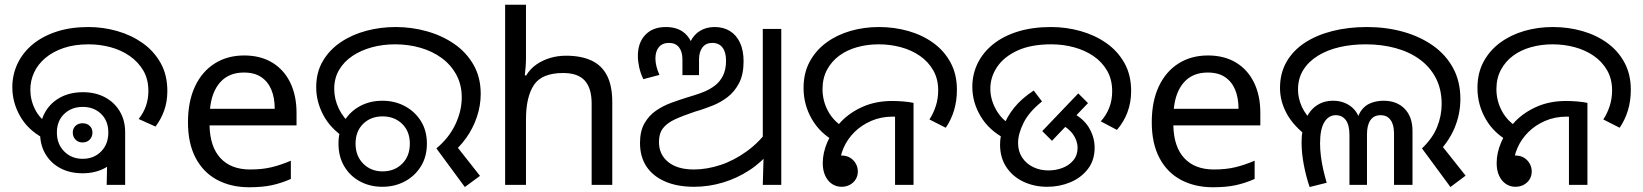

<svg xmlns="http://www.w3.org/2000/svg" viewBox="-20 -780 6933 810"><path d="M161 -198Q97 -233 64.5 -290.5Q32 -348 32 -412Q32 -465 54 -511.5Q76 -558 117.5 -592.5Q159 -627 218.5 -646.5Q278 -666 353 -666Q415 -666 474.5 -649Q534 -632 581.5 -598.5Q629 -565 657.5 -514.5Q686 -464 686 -396Q686 -351 672.5 -313.5Q659 -276 636 -246L565 -278Q585 -303 595.5 -332.5Q606 -362 606 -396Q606 -446 584.5 -482.5Q563 -519 527 -544Q491 -569 446 -581Q401 -593 354 -593Q294 -593 248.5 -577.5Q203 -562 171.5 -535.5Q140 -509 124 -474.5Q108 -440 108 -402Q108 -358 128 -318.5Q148 -279 185 -256L161 -198ZM328 -49Q275 -49 234.5 -70.5Q194 -92 171.5 -130.5Q149 -169 149 -220Q149 -271 172 -309.5Q195 -348 235.5 -369.5Q276 -391 330 -391Q383 -391 423 -369.5Q463 -348 485.5 -310Q508 -272 508 -222Q508 -171 485.5 -132Q463 -93 422.5 -71Q382 -49 328 -49ZM329 -110Q376 -110 406.5 -141Q437 -172 437 -221Q437 -270 406.5 -299.5Q376 -329 329 -329Q282 -329 251 -299.5Q220 -270 220 -221Q220 -172 251 -141Q282 -110 329 -110ZM328 -179Q310 -179 298.5 -191Q287 -203 287 -221Q287 -238 298.5 -249Q310 -260 328 -260Q347 -260 358.5 -249Q370 -238 370 -221Q370 -203 358.5 -191Q347 -179 328 -179ZM434 -187 508 -222V0H430Z M1010 -546Q1079 -546 1128.5 -516Q1178 -486 1204.5 -431.5Q1231 -377 1231 -304V-251H864Q866 -160 910.5 -112.5Q955 -65 1035 -65Q1086 -65 1125.5 -74.5Q1165 -84 1207 -102V-25Q1166 -7 1126 1.5Q1086 10 1031 10Q955 10 896.5 -21Q838 -52 805.5 -113.5Q773 -175 773 -264Q773 -352 802.5 -415Q832 -478 885.5 -512Q939 -546 1010 -546ZM1009 -474Q946 -474 909.5 -433.5Q873 -393 866 -321H1139Q1139 -367 1125 -401Q1111 -435 1082.5 -454.5Q1054 -474 1009 -474Z M1821 -154Q1874 -198 1901 -255Q1928 -312 1928 -369Q1928 -423 1905 -465Q1882 -507 1843 -535.5Q1804 -564 1753.5 -578.5Q1703 -593 1647 -593Q1595 -593 1549 -580.5Q1503 -568 1467 -544Q1431 -520 1410.5 -485Q1390 -450 1390 -405Q1390 -362 1409.5 -321.5Q1429 -281 1463 -254L1435 -198Q1374 -238 1344 -294.5Q1314 -351 1314 -412Q1314 -475 1342 -522.5Q1370 -570 1417.5 -602Q1465 -634 1525 -650Q1585 -666 1649 -666Q1717 -666 1781 -648Q1845 -630 1896 -595Q1947 -560 1977.5 -507Q2008 -454 2008 -384Q2008 -335 1992 -287Q1976 -239 1946 -197Q1916 -155 1874 -123L1890 -184L2005 -38L1941 9ZM1593 8Q1541 8 1499 -14.5Q1457 -37 1432.5 -78Q1408 -119 1408 -174Q1408 -229 1432.5 -269.5Q1457 -310 1499 -332.5Q1541 -355 1593 -355Q1645 -355 1687.5 -332.5Q1730 -310 1755.5 -269.5Q1781 -229 1781 -174Q1781 -119 1755.5 -78Q1730 -37 1687.5 -14.5Q1645 8 1593 8ZM1594 -57Q1644 -57 1676.5 -89Q1709 -121 1709 -174Q1709 -226 1676.5 -257.5Q1644 -289 1594 -289Q1544 -289 1512 -257.5Q1480 -226 1480 -174Q1480 -122 1512.5 -89.5Q1545 -57 1594 -57Z M2199 -537Q2199 -518 2197.5 -498Q2196 -478 2194 -462H2200Q2217 -490 2243 -508Q2269 -526 2301 -535.5Q2333 -545 2367 -545Q2432 -545 2475.5 -524.5Q2519 -504 2541 -461Q2563 -418 2563 -349V0H2476V-343Q2476 -408 2447 -440Q2418 -472 2356 -472Q2266 -472 2232.5 -421.5Q2199 -371 2199 -277V0H2111V-760H2199Z M2908 8Q2837 8 2785.5 -14.5Q2734 -37 2707 -78Q2680 -119 2680 -177Q2680 -227 2699 -260Q2718 -293 2748 -313.5Q2778 -334 2812.5 -346.5Q2847 -359 2879 -369L2902 -376Q2926 -383 2950.5 -393Q2975 -403 2996 -419Q3017 -435 3030 -460.5Q3043 -486 3043 -524Q3043 -560 3028 -579.5Q3013 -599 2985 -599Q2958 -599 2943.5 -580Q2929 -561 2929 -529V-463H2859V-530Q2859 -562 2844.5 -580.5Q2830 -599 2802 -599Q2775 -599 2760 -581.5Q2745 -564 2745 -533Q2745 -519 2749 -501.5Q2753 -484 2762 -464L2694 -446Q2682 -471 2676.5 -496.5Q2671 -522 2671 -544Q2671 -600 2702.5 -633Q2734 -666 2789 -666Q2848 -666 2879 -629.5Q2910 -593 2910 -534H2879Q2879 -575 2893 -604.5Q2907 -634 2933.5 -650Q2960 -666 2995 -666Q3032 -666 3059.5 -649Q3087 -632 3102 -599.5Q3117 -567 3117 -521Q3117 -466 3098 -429.5Q3079 -393 3049.5 -370.5Q3020 -348 2988.5 -335.5Q2957 -323 2932 -315L2912 -309Q2861 -292 2827.5 -276.5Q2794 -261 2777 -239Q2760 -217 2760 -181Q2760 -128 2799 -96.5Q2838 -65 2907 -65Q2962 -65 3019.5 -84Q3077 -103 3131.5 -142.5Q3186 -182 3228 -242L3233 -146Q3195 -97 3142.5 -62.5Q3090 -28 3030 -10Q2970 8 2908 8ZM3202 -143 3198 -175V-658H3276V0H3198Z M3505 -182Q3440 -217 3405 -277.5Q3370 -338 3370 -409Q3370 -472 3396 -520Q3422 -568 3466.5 -600.5Q3511 -633 3568 -649.5Q3625 -666 3688 -666Q3753 -666 3812.5 -649Q3872 -632 3918 -598.5Q3964 -565 3990.5 -515.5Q4017 -466 4017 -401Q4017 -355 4005 -315Q3993 -275 3970 -241L3901 -276Q3918 -302 3928 -333Q3938 -364 3938 -399Q3938 -447 3917 -483.5Q3896 -520 3860.5 -544.5Q3825 -569 3780 -581Q3735 -593 3687 -593Q3639 -593 3596 -581Q3553 -569 3520.5 -545Q3488 -521 3469 -485.5Q3450 -450 3450 -404Q3450 -355 3473 -312Q3496 -269 3539 -243L3505 -182ZM3530 8Q3508 8 3490 -4Q3472 -16 3461.5 -38.5Q3451 -61 3451 -92Q3451 -136 3471 -182Q3491 -228 3528.5 -267Q3566 -306 3620.5 -330Q3675 -354 3744 -354Q3766 -354 3790.5 -352Q3815 -350 3834 -346V0H3756V-310L3801 -283Q3786 -286 3772.5 -287Q3759 -288 3747 -288Q3697 -288 3655.5 -270Q3614 -252 3584.5 -222.5Q3555 -193 3539 -156.5Q3523 -120 3523 -84Q3523 -69 3530 -56.5Q3537 -44 3545 -33L3487 -96Q3489 -106 3495.5 -112Q3502 -118 3511 -121Q3520 -124 3529 -124Q3551 -124 3566.5 -114.5Q3582 -105 3590.5 -89.5Q3599 -74 3599 -57Q3599 -38 3590 -23.5Q3581 -9 3565.5 -0.5Q3550 8 3530 8Z M4218 -196Q4152 -231 4117 -289.5Q4082 -348 4082 -414Q4082 -467 4104.5 -513Q4127 -559 4170 -593.5Q4213 -628 4274.5 -647Q4336 -666 4414 -666Q4478 -666 4538.5 -649Q4599 -632 4647 -598.5Q4695 -565 4723.5 -514.5Q4752 -464 4752 -396Q4752 -348 4736.5 -306.5Q4721 -265 4692 -232L4624 -268Q4648 -295 4660 -326.5Q4672 -358 4672 -395Q4672 -445 4650.5 -482Q4629 -519 4593 -543.5Q4557 -568 4511 -580.5Q4465 -593 4415 -593Q4329 -593 4272 -566.5Q4215 -540 4186.5 -497.5Q4158 -455 4158 -406Q4158 -361 4181.5 -318.5Q4205 -276 4245 -253L4218 -196ZM4199 -170Q4199 -207 4213 -246.5Q4227 -286 4258 -325Q4289 -364 4341 -398L4376 -352Q4321 -308 4298 -261.5Q4275 -215 4275 -177Q4275 -141 4292.5 -115Q4310 -89 4339 -75Q4368 -61 4403 -61Q4434 -61 4462 -71.5Q4490 -82 4508 -103.5Q4526 -125 4526 -156Q4526 -187 4506 -214.5Q4486 -242 4443 -263L4494 -310Q4550 -282 4574 -241.5Q4598 -201 4598 -157Q4598 -104 4569.5 -67Q4541 -30 4495.5 -11Q4450 8 4398 8Q4343 8 4297.5 -13.5Q4252 -35 4225.5 -75Q4199 -115 4199 -170ZM4377 -227 4529 -386 4570 -345 4418 -186Z M5076 -546Q5145 -546 5194.5 -516Q5244 -486 5270.5 -431.5Q5297 -377 5297 -304V-251H4930Q4932 -160 4976.5 -112.5Q5021 -65 5101 -65Q5152 -65 5191.5 -74.5Q5231 -84 5273 -102V-25Q5232 -7 5192 1.5Q5152 10 5097 10Q5021 10 4962.5 -21Q4904 -52 4871.5 -113.5Q4839 -175 4839 -264Q4839 -352 4868.5 -415Q4898 -478 4951.5 -512Q5005 -546 5076 -546ZM5075 -474Q5012 -474 4975.5 -433.5Q4939 -393 4932 -321H5205Q5205 -367 5191 -401Q5177 -435 5148.5 -454.5Q5120 -474 5075 -474Z M5979 -154Q6024 -197 6043 -244.5Q6062 -292 6062 -341Q6062 -404 6037 -451.5Q6012 -499 5968 -530.5Q5924 -562 5866 -577.5Q5808 -593 5742 -593Q5682 -593 5630.5 -581Q5579 -569 5539.5 -544.5Q5500 -520 5478 -484.5Q5456 -449 5456 -402Q5456 -365 5472.5 -329Q5489 -293 5526 -258L5500 -201Q5437 -248 5408.5 -300.5Q5380 -353 5380 -409Q5380 -471 5407.5 -519Q5435 -567 5484.5 -599.5Q5534 -632 5601 -649Q5668 -666 5747 -666Q5828 -666 5899.5 -646Q5971 -626 6025.5 -587.5Q6080 -549 6110.5 -492.5Q6141 -436 6141 -362Q6141 -298 6115.5 -238Q6090 -178 6034 -123L6048 -184L6163 -39L6099 9ZM5505 9Q5490 -35 5480.5 -84.5Q5471 -134 5471 -179Q5471 -235 5487.5 -274.5Q5504 -314 5534 -334.5Q5564 -355 5604 -355Q5651 -355 5684 -327Q5717 -299 5722 -243H5700Q5704 -286 5720.5 -310.5Q5737 -335 5762.5 -345Q5788 -355 5817 -355Q5873 -355 5906 -321Q5939 -287 5939 -227V0H5861V-220Q5861 -227 5859.5 -239Q5858 -251 5852.5 -263.5Q5847 -276 5835.5 -285Q5824 -294 5804 -294Q5776 -294 5761.5 -273Q5747 -252 5747 -214V0H5673V-210Q5673 -253 5657.5 -273.5Q5642 -294 5615 -294Q5585 -294 5567 -264.5Q5549 -235 5549 -175Q5549 -150 5552.5 -121.5Q5556 -93 5562.5 -64.5Q5569 -36 5577 -9L5505 9Z M6348 -182Q6283 -217 6248 -277.5Q6213 -338 6213 -409Q6213 -472 6239 -520Q6265 -568 6309.5 -600.5Q6354 -633 6411 -649.5Q6468 -666 6531 -666Q6596 -666 6655.5 -649Q6715 -632 6761 -598.5Q6807 -565 6833.5 -515.5Q6860 -466 6860 -401Q6860 -355 6848 -315Q6836 -275 6813 -241L6744 -276Q6761 -302 6771 -333Q6781 -364 6781 -399Q6781 -447 6760 -483.5Q6739 -520 6703.5 -544.5Q6668 -569 6623 -581Q6578 -593 6530 -593Q6482 -593 6439 -581Q6396 -569 6363.5 -545Q6331 -521 6312 -485.5Q6293 -450 6293 -404Q6293 -355 6316 -312Q6339 -269 6382 -243L6348 -182ZM6373 8Q6351 8 6333 -4Q6315 -16 6304.5 -38.5Q6294 -61 6294 -92Q6294 -136 6314 -182Q6334 -228 6371.5 -267Q6409 -306 6463.5 -330Q6518 -354 6587 -354Q6609 -354 6633.5 -352Q6658 -350 6677 -346V0H6599V-310L6644 -283Q6629 -286 6615.5 -287Q6602 -288 6590 -288Q6540 -288 6498.5 -270Q6457 -252 6427.5 -222.5Q6398 -193 6382 -156.5Q6366 -120 6366 -84Q6366 -69 6373 -56.5Q6380 -44 6388 -33L6330 -96Q6332 -106 6338.5 -112Q6345 -118 6354 -121Q6363 -124 6372 -124Q6394 -124 6409.5 -114.5Q6425 -105 6433.5 -89.5Q6442 -74 6442 -57Q6442 -38 6433 -23.5Q6424 -9 6408.5 -0.5Q6393 8 6373 8Z"/></svg>

Font: oriya25
Style: Book
Weight: 400
Designer: Jelle Bosma - Monotype Design Team
Foundry: Monotype Imaging Inc.
Version: Version 2.003